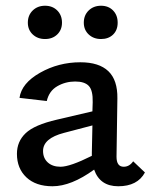

<svg xmlns="http://www.w3.org/2000/svg" viewBox="-20 -643 525 669"><path d="M77 -564Q77 -590 94 -606.5Q111 -623 137 -623Q163 -623 179.5 -606.5Q196 -590 196 -564Q196 -539 179.5 -523Q163 -507 137 -507Q111 -507 94 -523Q77 -539 77 -564ZM272 -564Q272 -590 289 -606.5Q306 -623 332 -623Q358 -623 374 -606.5Q390 -590 390 -564Q390 -538 374 -522.5Q358 -507 332 -507Q306 -507 289 -523Q272 -539 272 -564ZM444 -81 485 -42Q459 6 392 6Q328 6 308 -52Q228 6 163 6Q105 6 72 -25Q39 -56 39 -107Q39 -150 69.5 -179Q100 -208 178 -226L302 -255L303 -287Q304 -328 289.5 -343.5Q275 -359 242 -359Q208 -359 179.5 -342.5Q151 -326 143 -291L48 -302Q55 -353 119.5 -389.5Q184 -426 260 -426Q325 -426 357.5 -395Q390 -364 389 -300L386 -97Q386 -62 411 -62Q431 -62 444 -81ZM191 -62Q224 -62 300 -100V-111L302 -206L203 -180Q130 -161 130 -117Q130 -92 146.5 -77Q163 -62 191 -62Z"/></svg>

Font: EauTestText Semibold
Style: Regular
Weight: 600
Designer: Christian Thalmann (Catharsis Fonts)
Version: Version 0.001;PS 000.001;hotconv 1.0.88;makeotf.lib2.5.64775